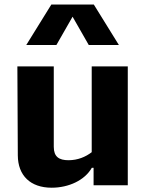

<svg xmlns="http://www.w3.org/2000/svg" viewBox="-20 -842 660 873"><path d="M59 -540 61 -135.5C61.5 -44 118 11.5 215 11.5C292.5 11.5 365.5 -22.5 397.5 -79H405.5V0.5H561V-540H397V-150C369 -128.5 333.5 -113.5 291.5 -113.5C248.5 -113.5 224.5 -129 224.5 -174.5V-540ZM99.5 -637.5H236.5L310 -766L383.5 -637.5H520.5L406.5 -821.5H213.5Z"/></svg>

Font: Monaspace Argon ExtraBold
Style: Bold
Weight: 800
Designer: Riley Cran & the Lettermatic Team
Foundry: Lettermatic
Version: Version 1.000 (Monaspace Argon)